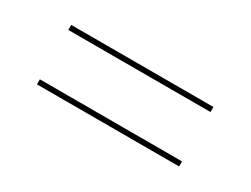

<svg xmlns="http://www.w3.org/2000/svg" viewBox="-33 -550 775 593"><g transform="rotate(30 354.5 -254.0)"><path d="M100 -360H607V-342H100ZM100 -166H607V-148H100Z"/></g></svg>

Font: Synthetic Thin
Style: Regular
Weight: 100
Designer: Santiago Orozco
Foundry: Typemade
Version: Version 2.000; ttfautohint (v1.8.4.7-5d5b)